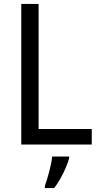

<svg xmlns="http://www.w3.org/2000/svg" viewBox="-20 -734 508 975"><path d="M88 0H446V-79H176V-714H88ZM331 70V61H245C241 103 221 175 208 209V221H255C288 179 320 111 331 70Z"/></svg>

Font: Noto Sans Bengali UI SemiCondensed
Style: Regular
Weight: 400
Width: 4
Designer: Jelle Bosma - Monotype Design Team
Foundry: Monotype Imaging Inc.
Version: Version 2.003